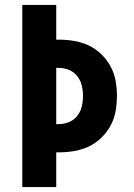

<svg xmlns="http://www.w3.org/2000/svg" viewBox="-20 -755 540 775"><path d="M70 0V-735H207V-595H216Q247 -595 278 -590Q309 -585 337 -572Q365 -559 388 -537Q411 -515 426 -487.5Q441 -460 446.5 -429.5Q452 -399 452 -368Q452 -336 446.5 -305.5Q441 -275 426 -247.5Q411 -220 388 -198Q365 -176 337 -163Q309 -150 278 -145Q247 -140 216 -140H207V0ZM216 -254Q238 -254 258 -262Q278 -270 291.5 -287Q305 -304 310 -325Q315 -346 315 -368Q315 -389 310 -410Q305 -431 291.5 -448Q278 -465 258 -473Q238 -481 216 -481H207V-254Z"/></svg>

Font: Iosevka Curly Heavy
Style: Regular
Weight: 900
Monospace: yes
Designer: Belleve Invis
Foundry: Belleve Invis
Version: Version 22.1.2; ttfautohint (v1.8.4)